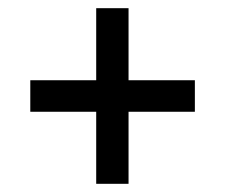

<svg xmlns="http://www.w3.org/2000/svg" viewBox="-20 -592 550 469"><path d="M215 -143H294V-319H456V-396H294V-572H215V-396H54V-319H215Z"/></svg>

Font: Noto Serif Tamil SemiCondensed Black
Style: Regular
Weight: 900
Width: 4
Designer: Indian Type Foundry, Tom Grace, and the Monotype Design Team
Foundry: Monotype Imaging Inc.
Version: Version 2.004